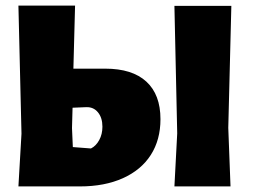

<svg xmlns="http://www.w3.org/2000/svg" viewBox="-20 -668 907 688"><path d="M555 -241Q555 -167 520.5 -113Q486 -59 420.5 -29.5Q355 0 266 0H46L57 -189L46 -648H249L243 -422H357Q454 -422 504.5 -375.5Q555 -329 555 -241ZM798 -210 806 0H605L615 -190L605 -647H809ZM347 -214Q347 -246 331 -265.5Q315 -285 289 -284L240 -282L238 -209L241 -141L306 -136Q324 -145 335.5 -166Q347 -187 347 -214Z"/></svg>

Font: Luna Sans Black
Style: Regular
Weight: 900
Designer: Juan Pablo del Peral
Foundry: Huerta Tipografica
Version: Version 2.001; ttfautohint (v1.5)